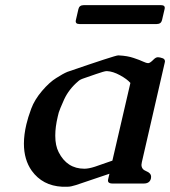

<svg xmlns="http://www.w3.org/2000/svg" viewBox="-20 -687 646 729"><path d="M298.3 -667.5H591.3Q608.4 -667.5 605 -652.8L595.2 -610.8Q591.8 -595.7 574.7 -595.7H281.7Q264.6 -595.7 268.1 -610.8L277.8 -652.8Q281.2 -667.5 298.3 -667.5ZM384.8 -417Q376.5 -417 344.7 -405.8Q313 -394.5 297.9 -389.6Q283.2 -384.8 276.9 -378.4Q241.7 -348.6 223.6 -309.6Q206.1 -270.5 203.1 -259.8L199.2 -244.1Q189.9 -204.6 189.9 -173.8Q189.9 -172.4 189.9 -170.9Q189.9 -134.3 202.6 -109.4Q234.4 -46.4 300.3 -46.4Q316.9 -46.4 340.8 -54.2Q364.7 -62 406.7 -77.1L475.1 -372.1Q462.4 -386.7 435.5 -401.4Q408.7 -416 386.2 -417ZM236.3 22H215.8Q141.6 18.1 100.6 -38.6Q70.8 -80.6 70.8 -141.6Q70.8 -175.3 80.1 -214.8Q85.9 -240.2 98.6 -274.4Q111.3 -308.6 139.6 -341.8Q168 -375 193.4 -390.6Q219.2 -407.2 235.8 -414.1Q417.5 -476.6 428.2 -476.6H431.2Q463.9 -475.1 487.8 -466.8Q511.2 -459 523.4 -453.1Q535.6 -447.3 543 -447.3Q549.8 -447.3 563.5 -461.4Q571.8 -469.7 579.6 -469.7Q586.9 -469.7 597.7 -465.8Q606 -462.9 606.4 -454.1Q606.4 -451.7 605.5 -449.2L518.6 -71.3Q517.6 -65.9 517.1 -61.5Q517.1 -43.9 535.2 -37.1Q553.7 -29.8 553.7 -15.6Q553.7 -12.7 553.2 -9.8Q548.8 9.8 525.9 9.8H407.2Q386.7 9.8 390.6 -6.3L395.5 -27.3L268.6 15.6Q249 22 236.3 22Z"/></svg>

Font: Caudex
Style: Bold
Weight: 700
Italic angle: -13°
Version: Version 1.04